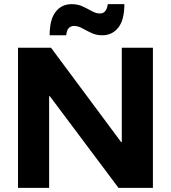

<svg xmlns="http://www.w3.org/2000/svg" viewBox="-20 -905 823 925"><path d="M716.7 0H550.8L220 -441.7H216.7V0H66.7V-675H225.8L563.3 -220.8H566.7V-675H716.7ZM219.2 -735Q219.2 -810.8 247.9 -847.9Q276.7 -885 325 -885Q355 -885 378.8 -873.8Q402.5 -862.5 422.9 -851.2Q443.3 -840 461.7 -840Q493.3 -840 499.2 -885H579.2Q579.2 -809.2 550 -772.1Q520.8 -735 472.5 -735Q444.2 -735 420.4 -746.2Q396.7 -757.5 376.2 -768.8Q355.8 -780 336.7 -780Q320.8 -780 310.8 -769.2Q300.8 -758.3 299.2 -735Z"/></svg>

Font: Funnel Display ExtraBold
Style: Regular
Weight: 800
Designer: NORD ID, Kristian Moeller
Foundry: Dicotype
Version: Version 1.000